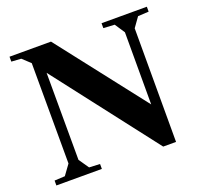

<svg xmlns="http://www.w3.org/2000/svg" viewBox="-122 -847 1046 988"><g transform="rotate(-20 401.0 -352.5)"><path d="M252 -705.1 626 -225.1V-620.1L589.8 -674.8L528.8 -678.2V-705.1H776.9V-678.2L717.8 -674.8L680.2 -622.1V0H609.9L175.8 -562L176.8 -85L214.8 -29.8L273.9 -26.9V0H24.9V-26.9L82 -29.8L122.1 -85L121.1 -634.8L78.1 -674.8L24.9 -678.2V-705.1Z"/></g></svg>

Font: Ortica Angular Bold
Style: Regular
Weight: 700
Designer: Benedetta Bovani
Foundry: Collletttivo
Version: Version 2.000;Glyphs 3.1.2 (3151)